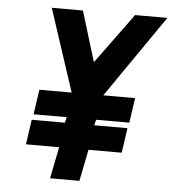

<svg xmlns="http://www.w3.org/2000/svg" viewBox="-53 -799 760 847"><g transform="rotate(5 327.0 -375.0)"><path d="M200 0 228 -140H81L97 -250H244L250 -275H103L119 -385H262L142 -750H280L348 -527L511 -750H654L402 -385H543L527 -275H380L374 -250H521L505 -140H358L330 0Z"/></g></svg>

Font: Hermit
Style: Bold Italic
Weight: 700
Italic angle: -10°
Designer: Pablo Caro
Version: Version 2.000;PS 002.000;hotconv 1.0.88;makeotf.lib2.5.64775